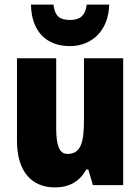

<svg xmlns="http://www.w3.org/2000/svg" viewBox="-20 -807 611 837"><path d="M456 -787H358C352 -736 326 -720 285 -720C240 -720 219 -737 213 -787H115C117 -670 182 -606 285 -606C383 -606 454 -677 456 -787ZM517 -553H346V-289C346 -194 337 -136 274 -136C238 -136 225 -174 225 -248V-553H54V-193C54 -60 118 10 219 10C281 10 327 -15 356 -68H365L385 0H517Z"/></svg>

Font: Noto Sans Condensed Black
Style: Regular
Weight: 900
Width: 3
Designer: Monotype Design Team
Foundry: Monotype Imaging Inc.
Version: Version 2.013